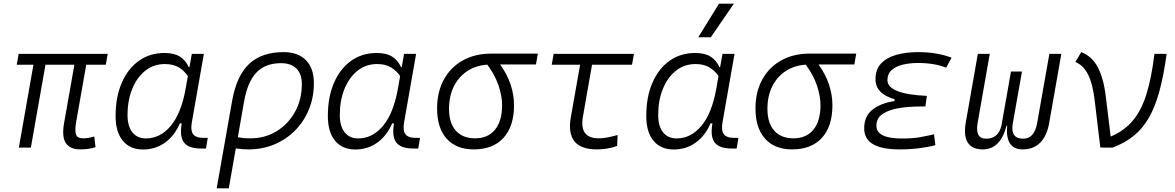

<svg xmlns="http://www.w3.org/2000/svg" viewBox="-20 -815 6485 1060"><path d="M424.3 9.8Q366.2 9.8 343.3 -25.4Q320.3 -60.5 334 -136.7L390.6 -457.5H231L150.4 0H84L164.6 -457.5H72.3L83 -517.6H574.7L564 -457.5H456.1L400.4 -141.6Q392.1 -94.2 399.7 -72.8Q407.2 -51.3 438.5 -51.3Q466.3 -51.3 500.5 -61.5L507.3 -2.4Q468.8 9.8 424.3 9.8Z M1025.9 -444.3 1039.1 -517.6H1105.5L1039.1 -139.6Q1031.2 -95.2 1046.1 -74.5Q1061 -53.7 1104 -53.7H1127L1117.2 4.9H1089.8Q1021.5 4.9 996.1 -28.1Q970.7 -61 983.4 -133.8H973.1Q943.4 -64.9 890.6 -27.3Q837.9 10.3 770 10.3Q697.8 10.3 658 -38.1Q618.2 -86.4 618.2 -174.3Q618.2 -278.8 651.9 -357.2Q685.5 -435.5 746.3 -479Q807.1 -522.5 888.2 -522.5Q941.9 -522.5 973.6 -502.2Q1005.4 -481.9 1022 -444.3ZM890.1 -461.4Q828.1 -461.4 782 -424.6Q735.8 -387.7 710 -324.2Q684.1 -260.7 684.1 -180.2Q684.1 -118.2 710.9 -84.5Q737.8 -50.8 785.6 -50.8Q864.7 -50.8 922.9 -120.4Q981 -189.9 1004.9 -325.7L1017.1 -395Q997.1 -424.8 966.6 -443.1Q936 -461.4 890.1 -461.4Z M1546.4 -527.3Q1625.5 -527.3 1669.2 -482.7Q1712.9 -438 1712.9 -356.4Q1712.9 -278.3 1685.8 -211.7Q1658.7 -145 1609.6 -95.2Q1560.5 -45.4 1494.6 -17.8Q1428.7 9.8 1351.6 9.8Q1318.4 9.8 1281.7 4.4L1243.2 224.6H1176.3L1261.2 -256.8Q1285.6 -396 1355 -461.7Q1424.3 -527.3 1546.4 -527.3ZM1293 -57.6Q1321.3 -51.3 1362.3 -51.3Q1443.4 -51.3 1507.6 -90.8Q1571.8 -130.4 1609.1 -198.2Q1646.5 -266.1 1646.5 -351.6Q1646.5 -406.7 1616.5 -436.5Q1586.4 -466.3 1531.7 -466.3Q1445.8 -466.3 1396.2 -415Q1346.7 -363.8 1327.6 -254.9Z M2197.8 -444.3 2210.9 -517.6H2277.3L2210.9 -139.6Q2203.1 -95.2 2218 -74.5Q2232.9 -53.7 2275.9 -53.7H2298.8L2289.1 4.9H2261.7Q2193.4 4.9 2168 -28.1Q2142.6 -61 2155.3 -133.8H2145Q2115.2 -64.9 2062.5 -27.3Q2009.8 10.3 1941.9 10.3Q1869.6 10.3 1829.8 -38.1Q1790 -86.4 1790 -174.3Q1790 -278.8 1823.7 -357.2Q1857.4 -435.5 1918.2 -479Q1979 -522.5 2060.1 -522.5Q2113.8 -522.5 2145.5 -502.2Q2177.2 -481.9 2193.8 -444.3ZM2062 -461.4Q2000 -461.4 1953.9 -424.6Q1907.7 -387.7 1881.8 -324.2Q1856 -260.7 1856 -180.2Q1856 -118.2 1882.8 -84.5Q1909.7 -50.8 1957.5 -50.8Q2036.6 -50.8 2094.7 -120.4Q2152.8 -189.9 2176.8 -325.7L2189 -395Q2168.9 -424.8 2138.4 -443.1Q2107.9 -461.4 2062 -461.4Z M2595.2 9.8Q2499 9.8 2446 -49.3Q2393.1 -108.4 2393.1 -215.8Q2393.1 -307.1 2430.2 -375.2Q2467.3 -443.4 2534.7 -481.2Q2602.1 -519 2691.9 -519H2949.2L2939 -459H2741.2Q2780.3 -404.8 2799.1 -347.7Q2817.9 -290.5 2817.9 -233.9Q2817.9 -117.7 2759.8 -54Q2701.7 9.8 2595.2 9.8ZM2670.4 -458Q2606.4 -453.6 2558.8 -421.9Q2511.2 -390.1 2485.1 -336.9Q2459 -283.7 2459 -213.9Q2459 -136.2 2496.6 -93.8Q2534.2 -51.3 2602.5 -51.3Q2673.8 -51.3 2712.9 -99.1Q2752 -147 2752 -233.9Q2752 -284.7 2732.4 -342.8Q2712.9 -400.9 2670.4 -458Z M3274.9 9.8Q3100.6 9.8 3131.3 -166.5L3182.6 -457.5H3025.9L3036.6 -517.6H3480L3469.2 -457.5H3248.5L3197.8 -168.5Q3178.2 -51.3 3285.6 -51.3Q3326.7 -51.3 3389.6 -69.8L3387.2 -9.3Q3334 9.8 3274.9 9.8Z M3955.6 -444.3 3968.8 -517.6H4035.2L3968.8 -139.6Q3960.9 -95.2 3975.8 -74.5Q3990.7 -53.7 4033.7 -53.7H4056.6L4046.9 4.9H4019.5Q3951.2 4.9 3925.8 -28.1Q3900.4 -61 3913.1 -133.8H3902.8Q3873 -64.9 3820.3 -27.3Q3767.6 10.3 3699.7 10.3Q3627.4 10.3 3587.6 -38.1Q3547.9 -86.4 3547.9 -174.3Q3547.9 -278.8 3581.5 -357.2Q3615.2 -435.5 3676 -479Q3736.8 -522.5 3817.9 -522.5Q3871.6 -522.5 3903.3 -502.2Q3935.1 -481.9 3951.7 -444.3ZM3819.8 -461.4Q3757.8 -461.4 3711.7 -424.6Q3665.5 -387.7 3639.6 -324.2Q3613.8 -260.7 3613.8 -180.2Q3613.8 -118.2 3640.6 -84.5Q3667.5 -50.8 3715.3 -50.8Q3794.4 -50.8 3852.5 -120.4Q3910.6 -189.9 3934.6 -325.7L3946.8 -395Q3926.8 -424.8 3896.2 -443.1Q3865.7 -461.4 3819.8 -461.4ZM3835 -609.4 3949.7 -794.9H4031.7L3904.3 -609.4Z M4353 9.8Q4256.8 9.8 4203.9 -49.3Q4150.9 -108.4 4150.9 -215.8Q4150.9 -307.1 4188 -375.2Q4225.1 -443.4 4292.5 -481.2Q4359.9 -519 4449.7 -519H4707L4696.8 -459H4499Q4538.1 -404.8 4556.9 -347.7Q4575.7 -290.5 4575.7 -233.9Q4575.7 -117.7 4517.6 -54Q4459.5 9.8 4353 9.8ZM4428.2 -458Q4364.3 -453.6 4316.7 -421.9Q4269 -390.1 4242.9 -336.9Q4216.8 -283.7 4216.8 -213.9Q4216.8 -136.2 4254.4 -93.8Q4292 -51.3 4360.4 -51.3Q4431.6 -51.3 4470.7 -99.1Q4509.8 -147 4509.8 -233.9Q4509.8 -284.7 4490.2 -342.8Q4470.7 -400.9 4428.2 -458Z M4945.8 9.8Q4751 9.8 4751 -106Q4751 -174.3 4797.6 -210.2Q4844.2 -246.1 4917.5 -256.8L4919.4 -267.1Q4813.5 -296.9 4813.5 -377.4Q4813.5 -432.6 4845 -465.3Q4876.5 -498 4929.9 -512.7Q4983.4 -527.3 5048.3 -527.3Q5152.8 -527.3 5233.4 -496.6L5203.6 -441.4Q5137.7 -467.3 5048.8 -467.3Q5003.9 -467.3 4965.1 -458.3Q4926.3 -449.2 4902.8 -428.5Q4879.4 -407.7 4879.4 -372.6Q4879.4 -295.9 5097.2 -285.6L5088.9 -227.1H5061.5Q4995.1 -227.1 4939.9 -217.5Q4884.8 -208 4851.6 -185.1Q4818.4 -162.1 4818.4 -120.6Q4818.4 -50.3 4960 -50.3Q5021 -50.3 5062.5 -58.1Q5104 -65.9 5136.7 -73.7L5144 -13.7Q5104.5 -2.9 5054.4 3.4Q5004.4 9.8 4945.8 9.8Z M5626.5 9.8Q5528.3 9.8 5540.5 -121.6H5537.1Q5503.4 9.8 5405.8 9.8Q5346.7 9.8 5323 -27.8Q5299.3 -65.4 5311.5 -136.7L5378.4 -517.6H5444.3L5377.4 -136.7Q5361.8 -49.3 5424.3 -49.3Q5491.7 -49.3 5508.8 -121.6L5561.5 -419.9H5622.1L5570.3 -127.4Q5559.6 -49.3 5628.9 -49.3Q5690.9 -49.3 5706.1 -136.7L5773.4 -517.6H5839.4L5772.5 -136.7Q5760.3 -65.4 5723.1 -27.8Q5686 9.8 5626.5 9.8Z M6054.7 0 6023.9 -257.8Q6013.2 -351.1 5987.5 -402.6Q5961.9 -454.1 5917 -472.7L5949.2 -527.3Q6007.8 -505.4 6040.5 -444.1Q6073.2 -382.8 6085.4 -278.8L6111.8 -61Q6187 -92.8 6234.4 -149.4Q6281.7 -206.1 6309.6 -295.7Q6337.4 -385.3 6353.5 -517.6H6420.9Q6404.8 -400.9 6381.8 -314.9Q6358.9 -229 6324.5 -168Q6290 -106.9 6240.5 -66.4Q6190.9 -25.9 6122.6 0H6062.5L6064 -2Z"/></svg>

Font: Cascadia Code Light
Style: Italic
Weight: 300
Italic angle: -10°
Monospace: yes
Designer: Aaron Bell
Foundry: Saja Typeworks
Version: Version 2404.023; ttfautohint (v1.8.4)